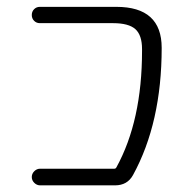

<svg xmlns="http://www.w3.org/2000/svg" viewBox="-20 -565 540 563"><path d="M321.3 -544.9Q454.1 -544.9 454.1 -424.8Q454.1 -205.1 370.1 -51.8Q353.5 -21.5 317.4 -21.5H97.7Q87.9 -21.5 80.6 -28.8Q73.2 -36.1 73.2 -45.9Q73.2 -55.7 80.6 -63Q87.9 -70.3 97.7 -70.3H315.4Q319.3 -70.3 321.3 -74.2Q396.5 -210.9 396.5 -416Q396.5 -418 396.5 -420.9Q396.5 -461.9 377 -479.5Q357.4 -497.1 311.5 -497.1H96.7Q86.9 -497.1 80.1 -503.9Q73.2 -510.7 73.2 -521Q73.2 -531.2 80.1 -538.1Q86.9 -544.9 96.7 -544.9Z"/></svg>

Font: Rounded-L Mgen+ 1mn light
Style: Regular
Weight: 200
Designer: [Source Han Sans]
Ryoko NISHIZUKA  (kana & ideographs); Paul D. Hunt (Latin, Greek & Cyrillic); Wenlong ZHANG  (bopomofo
Version: Version 1.059.20150602